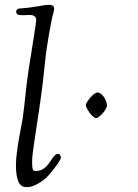

<svg xmlns="http://www.w3.org/2000/svg" viewBox="-20 -767 572 795"><path d="M335 -332C335 -322 361 -278 379 -278C388 -278 423 -311 423 -331C423 -349 404 -384 384 -384C366 -384 335 -341 335 -332ZM46 -86C46 8 75 8 95 8C114 8 156 -12 182 -42C206 -70 232 -104 232 -114C232 -124 227 -130 220 -130C194 -130 184 -59 129 -59C116 -59 113 -64 113 -98C113 -132 125 -195 142 -313C174 -528 157 -491 194 -685C197 -704 204 -717 204 -731C204 -741 199 -747 183 -747C157 -747 135 -737 62 -732C49 -731 47 -723 47 -718C47 -707 56 -704 76 -704C88 -704 90 -705 105 -705C120 -705 130 -697 130 -685C130 -673 115 -583 98 -475C88 -411 83 -340 74 -277C72 -261 46 -143 46 -86Z"/></svg>

Font: OFL Sorts Mill Goudy
Style: Italic
Weight: 500
Italic angle: -6°
Version: Version 003.000